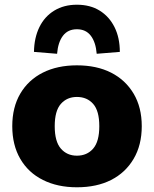

<svg xmlns="http://www.w3.org/2000/svg" viewBox="-20 -783 653 814"><path d="M306 11Q224 11 162 -20Q100 -51 66 -109.5Q32 -168 32 -248Q32 -328 66 -386Q100 -444 161.5 -475Q223 -506 306 -506Q390 -506 451 -475Q512 -444 546.5 -386Q581 -328 581 -248Q581 -168 546.5 -109.5Q512 -51 451 -20Q390 11 306 11ZM306 -123Q349 -123 375 -153Q401 -183 401 -248Q401 -313 375 -342.5Q349 -372 306 -372Q264 -372 238 -342.5Q212 -313 212 -248Q212 -183 238 -153Q264 -123 306 -123ZM222 -555 124 -563Q125 -623 147 -668Q169 -713 210 -738Q251 -763 306 -763Q362 -763 402.5 -738Q443 -713 465.5 -668Q488 -623 488 -563L390 -555Q386 -604 365 -631.5Q344 -659 306 -659Q268 -659 247 -631.5Q226 -604 222 -555Z"/></svg>

Font: Nunito Sans 11pt Black
Style: Regular
Weight: 900
Version: Version 3.101;gftools[0.9.27]